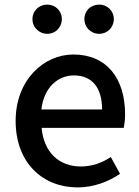

<svg xmlns="http://www.w3.org/2000/svg" viewBox="-20 -801 606 835"><path d="M428 -245H518C521 -259 524 -281 524 -304C524 -459 445 -564 299 -564C171 -564 48 -454 48 -275C48 -93 166 14 317 14C388 14 452 -11 502 -45L462 -118C422 -92 380 -77 331 -77C236 -77 170 -140 161 -245H339ZM226 -325H160C171 -421 232 -473 301 -473C381 -473 424 -419 424 -325H292ZM140 -673C151 -661 167 -654 185 -654C204 -654 220 -661 231 -673C242 -684 249 -700 249 -718C249 -753 222 -781 185 -781C149 -781 121 -753 121 -718C121 -700 128 -684 140 -673ZM365 -673C377 -661 393 -654 412 -654C447 -654 475 -682 475 -718C475 -753 447 -781 412 -781C393 -781 377 -774 365 -763C354 -751 347 -736 347 -718C347 -700 354 -684 365 -673Z"/></svg>

Font: GenSekiGothic2 TW M
Style: Regular
Weight: 500
Version: Version 2.100;PS 2.1;hotconv 16.6.51;makeotf.lib2.5.65220 DE